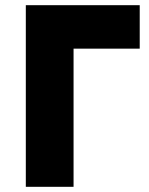

<svg xmlns="http://www.w3.org/2000/svg" viewBox="-20 -720 575 740"><path d="M79.5 0V-700H518.5V-532.5H263.5V0Z"/></svg>

Font: Geologica Cursive ExtraBold
Style: Regular
Weight: 800
Designer: Sindre Bremnes, Frode Helland
Foundry: Monokrom Skriftforlag AS
Version: Version 1.010;gftools[0.9.28]